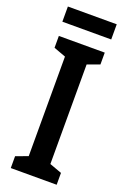

<svg xmlns="http://www.w3.org/2000/svg" viewBox="-165 -922 640 975"><g transform="rotate(20 155.0 -435.0)"><path d="M279 0H31V-64L96 -88V-626L31 -650V-714H279V-650L213 -626V-88L279 -64ZM287 -870V-788H23V-870Z"/></g></svg>

Font: Noto Sans Khmer UI ExtraCondensed SemiBold
Style: Regular
Weight: 600
Width: 2
Designer: Danh Hong and the Monotype Design Team
Foundry: Monotype Imaging Inc.
Version: Version 2.002; ttfautohint (v1.8.4.7-5d5b)